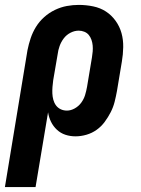

<svg xmlns="http://www.w3.org/2000/svg" viewBox="-54 -548 574 783"><path d="M-34 215 58 -343Q63 -368 71 -392Q79 -416 92.5 -438Q106 -460 126 -478Q146 -496 170 -507.5Q194 -519 218.5 -523.5Q243 -528 267 -528Q297 -528 326 -522Q355 -516 378 -501Q401 -486 417.5 -463Q434 -440 441.5 -413Q449 -386 448.5 -356Q448 -326 443 -297L423 -177Q419 -155 413.5 -133Q408 -111 397.5 -90.5Q387 -70 373 -51Q359 -32 340 -18.5Q321 -5 298.5 1.5Q276 8 254 8Q232 8 212.5 1.5Q193 -5 178 -19Q163 -33 154 -51.5Q145 -70 142 -90L91 215ZM219 -97Q235 -97 251 -106Q267 -115 277.5 -129.5Q288 -144 293 -160.5Q298 -177 301 -194L321 -314Q323 -326 324 -338Q325 -350 324 -362Q323 -374 319 -385.5Q315 -397 308 -405.5Q301 -414 290 -418.5Q279 -423 267 -423Q250 -423 233.5 -414.5Q217 -406 206 -391.5Q195 -377 189 -360Q183 -343 181 -326L163 -221Q161 -207 160 -193.5Q159 -180 159.5 -167Q160 -154 163.5 -141Q167 -128 174.5 -118Q182 -108 193.5 -102.5Q205 -97 219 -97Z"/></svg>

Font: Iosevka SS18 Extrabold
Style: Italic
Weight: 800
Italic angle: -9°
Monospace: yes
Designer: Belleve Invis
Foundry: Belleve Invis
Version: Version 25.1.1; ttfautohint (v1.8.4)